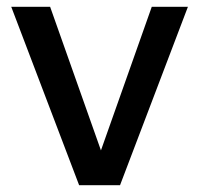

<svg xmlns="http://www.w3.org/2000/svg" viewBox="-20 -543 584 563"><path d="M212 0 13 -523H127L276 -102L425 -523H531L332 0Z"/></svg>

Font: Raleway-v4020 SemiBold
Style: Regular
Weight: 600
Designer: Matt McInerney, Pablo Impallari, Rodrigo Fuenzalida
Foundry: Matt McInerney, Pablo Impallari, Rodrigo Fuenzalida
Version: Version 4.020;PS 004.020;hotconv 1.0.88;makeotf.lib2.5.64775